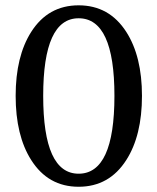

<svg xmlns="http://www.w3.org/2000/svg" viewBox="-20 -693 594 725"><path d="M516.1 -331.1Q516.1 -181.2 457 -88.9Q392.6 12.2 276.9 12.2Q161.6 12.2 97.7 -88.9Q39.1 -181.2 39.1 -331.1Q39.1 -480 97.7 -572.3Q161.6 -672.9 276.9 -672.9Q392.6 -672.9 457 -572.3Q516.1 -480 516.1 -331.1ZM412.1 -331.1Q412.1 -624 276.9 -624Q143.1 -624 143.1 -331.1Q143.1 -37.1 276.9 -37.1Q412.1 -37.1 412.1 -331.1Z"/></svg>

Font: Ezra SIL
Style: Regular
Weight: 400
Designer: Development by SIL's NRSI team. OpenType tables by Ralph Hancock ( hancock@dircon.co.uk )
Foundry: SIL International, Version 2.51: 2007
Version: Version 2.51, 2007